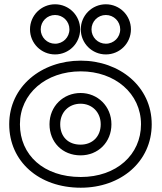

<svg xmlns="http://www.w3.org/2000/svg" viewBox="-20 -836 756 896"><path d="M237 -766C274.2 -766 304 -736.2 304 -699C304 -661.8 274.2 -632 237 -632C199.8 -632 170 -661.8 170 -699C170 -736.2 199.8 -766 237 -766ZM237 -816C172.2 -816 120 -763.8 120 -699C120 -634.2 172.2 -582 237 -582C301.8 -582 354 -634.2 354 -699C354 -763.8 301.8 -816 237 -816ZM474 -766C511.2 -766 541 -736.2 541 -699C541 -661.8 511.2 -632 474 -632C436.8 -632 407 -661.8 407 -699C407 -736.2 436.8 -766 474 -766ZM474 -816C409.2 -816 357 -763.8 357 -699C357 -634.2 409.2 -582 474 -582C538.8 -582 591 -634.2 591 -699C591 -763.8 538.8 -816 474 -816ZM23 -256C23 -82.4 161.4 40 357 40C544.7 40 688 -82.1 688 -256C688 -432.4 537.5 -553 357 -553C173.7 -553 23 -432.5 23 -256ZM73 -256C73 -399.5 194.3 -503 357 -503C516.5 -503 638 -399.6 638 -256C638 -113.9 523.3 -10 357 -10C182.6 -10 73 -113.6 73 -256ZM261 -256C261 -313.3 302.2 -352 356 -352C408.6 -352 450 -313.4 450 -256C450 -199.2 411.6 -161 356 -161C297.3 -161 261 -198.9 261 -256ZM211 -256C211 -173.1 270.7 -111 356 -111C438.4 -111 500 -172.8 500 -256C500 -340.6 435.4 -402 356 -402C275.8 -402 211 -340.7 211 -256Z"/></svg>

Font: Hussar Ekologiczny
Style: Regular
Weight: 400
Foundry: Cannot Into Space Fonts
Version: Version 0.97